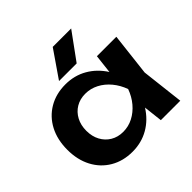

<svg xmlns="http://www.w3.org/2000/svg" viewBox="-201 -1000 1208 1208"><g transform="rotate(-45 403.0 -396.0)"><path d="M584 0 560 -208 587 -284 560 -359 584 -569H757L724 -284L757 0ZM628 -284Q612 -194 569.5 -126.5Q527 -59 462.5 -22Q398 15 318 15Q235 15 171 -22.5Q107 -60 71.5 -127.5Q36 -195 36 -284Q36 -374 71.5 -441.5Q107 -509 171 -546.5Q235 -584 318 -584Q398 -584 462.5 -547Q527 -510 570 -442.5Q613 -375 628 -284ZM205 -284Q205 -234 225.5 -196Q246 -158 282 -136.5Q318 -115 365 -115Q412 -115 453.5 -136.5Q495 -158 527 -196Q559 -234 577 -284Q559 -334 527 -372.5Q495 -411 453.5 -432.5Q412 -454 365 -454Q318 -454 282 -432.5Q246 -411 225.5 -372.5Q205 -334 205 -284ZM429 -807H593L462 -627H305Z"/></g></svg>

Font: Unbounded Medium
Style: Regular
Weight: 500
Designer: Luke Prowse, Jean-Baptiste Morizot, Fátima Lázaro, Florian Runge
Foundry: NaN
Version: Version 1.700